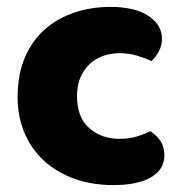

<svg xmlns="http://www.w3.org/2000/svg" viewBox="-20 -521 529 556"><path d="M326 -367Q301 -367 278.5 -359Q256 -351 239.5 -335.5Q223 -320 213 -297Q203 -274 203 -243Q203 -181 238.5 -150Q274 -119 325 -119Q355 -119 377 -126Q399 -133 416 -141Q436 -127 446 -110.5Q456 -94 456 -71Q456 -30 417 -7.5Q378 15 309 15Q246 15 195 -3.5Q144 -22 107.5 -55.5Q71 -89 51 -136Q31 -183 31 -240Q31 -306 52.5 -355.5Q74 -405 111 -437Q148 -469 196.5 -485Q245 -501 299 -501Q371 -501 410 -475Q449 -449 449 -408Q449 -389 440 -372.5Q431 -356 419 -344Q402 -352 378 -359.5Q354 -367 326 -367Z"/></svg>

Font: Baloo Bhai
Style: Regular
Weight: 400
Designer: Supriya Tembe, Noopur Datye and Ek Type
Foundry: Ek Type
Version: Version 1.100;PS 1.000;hotconv 1.0.88;makeotf.lib2.5.647800;